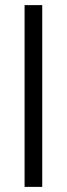

<svg xmlns="http://www.w3.org/2000/svg" viewBox="-20 -730 261 750"><path d="M76 0V-710H145V0Z"/></svg>

Font: Mukta Mahee Light
Style: Regular
Weight: 300
Designer: Shuchita Grover, Noopur Datye, Girish Dalvi, Yashodeep Gholap
Foundry: Ek Type
Version: Version 2.538;PS 1.000;hotconv 16.6.51;makeotf.lib2.5.65220;